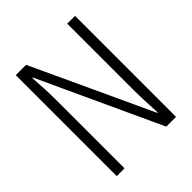

<svg xmlns="http://www.w3.org/2000/svg" viewBox="-198 -837 960 960"><g transform="rotate(-45 281.5 -357.0)"><path d="M72 0V-714H145L439 -80H442Q440 -119 438 -162.5Q436 -206 436 -247V-714H491V0H422L124 -645H120Q123 -605 125 -564Q127 -523 127 -474V0Z"/></g></svg>

Font: Noto Sans Mono SemiCondensed Light
Style: Regular
Weight: 300
Width: 4
Designer: Monotype Design Team
Foundry: Monotype Imaging Inc.
Version: Version 2.014; ttfautohint (v1.8.4.7-5d5b)